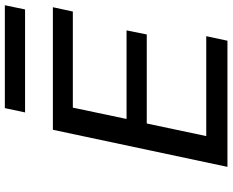

<svg xmlns="http://www.w3.org/2000/svg" viewBox="-100 -822 922 761"><g transform="rotate(-90 360.5 -441.0)"><path d="M80.1 0 227.1 -691.9H712.9L695.8 -612.8H314.9L270 -399.9H621.1L605 -319.8H252L202.1 -84H598.1L580.1 0ZM295.9 -802.2 313 -882.3H720.7L704.1 -802.2Z"/></g></svg>

Font: CMU Bright
Style: SemiBoldOblique
Weight: 600
Italic angle: -12°
Version: Version 0.7.0